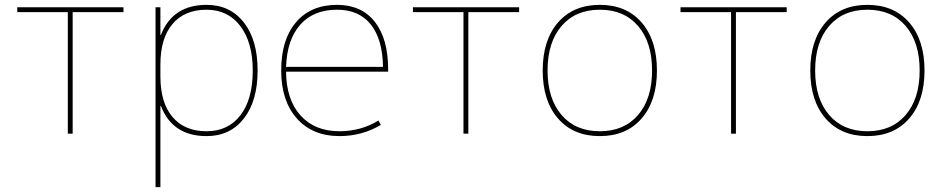

<svg xmlns="http://www.w3.org/2000/svg" viewBox="-20 -550 3870 790"><path d="M488 -500H279V0H259V-500H51V-520H488Z M830 10Q690 10 642 -114H640V220H620V-520H640V-406H642Q690 -530 830 -530Q927 -530 983.5 -457.5Q1040 -385 1040 -260Q1040 -135 983.5 -62.5Q927 10 830 10ZM1020 -260Q1020 -375 969 -442.5Q918 -510 830 -510Q739 -510 689.5 -451Q640 -392 640 -285V-235Q640 -128 689.5 -69Q739 -10 830 -10Q919 -10 969.5 -76Q1020 -142 1020 -260Z M1157 -275H1556Q1554 -389 1505.5 -449.5Q1457 -510 1367 -510Q1270 -510 1215.5 -448.5Q1161 -387 1157 -275ZM1157 -255Q1158 -140 1216.5 -75Q1275 -10 1377 -10Q1465 -10 1537 -54L1547 -36Q1469 10 1377 10Q1266 10 1201.5 -62.5Q1137 -135 1137 -260Q1137 -387 1198 -458.5Q1259 -530 1367 -530Q1467 -530 1522 -460.5Q1577 -391 1577 -265V-255Z M2116 -500H1907V0H1887V-500H1679V-520H2116Z M2276 -62.5Q2213 -135 2213 -260Q2213 -385 2276 -457.5Q2339 -530 2448 -530Q2557 -530 2620 -457.5Q2683 -385 2683 -260Q2683 -135 2620 -62.5Q2557 10 2448 10Q2339 10 2276 -62.5ZM2290.5 -77Q2348 -10 2448 -10Q2548 -10 2605.5 -77Q2663 -144 2663 -260Q2663 -376 2605.5 -443Q2548 -510 2448 -510Q2348 -510 2290.5 -443Q2233 -376 2233 -260Q2233 -144 2290.5 -77Z M3217 -500H3008V0H2988V-500H2780V-520H3217Z M3377 -62.5Q3314 -135 3314 -260Q3314 -385 3377 -457.5Q3440 -530 3549 -530Q3658 -530 3721 -457.5Q3784 -385 3784 -260Q3784 -135 3721 -62.5Q3658 10 3549 10Q3440 10 3377 -62.5ZM3391.5 -77Q3449 -10 3549 -10Q3649 -10 3706.5 -77Q3764 -144 3764 -260Q3764 -376 3706.5 -443Q3649 -510 3549 -510Q3449 -510 3391.5 -443Q3334 -376 3334 -260Q3334 -144 3391.5 -77Z"/></svg>

Font: Mplus 1p Thin
Style: Regular
Weight: 250
Version: Version 1.061